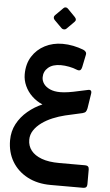

<svg xmlns="http://www.w3.org/2000/svg" viewBox="-71 -826 712 1239"><g transform="rotate(5 285.5 -207.0)"><path d="M306 368Q220 368 155.5 334Q91 300 55.5 240.5Q20 181 20 103Q20 45 45.5 -3Q71 -51 114.5 -87.5Q158 -124 208 -145Q170 -161 140 -189.5Q110 -218 93.5 -254.5Q77 -291 77 -329Q77 -396 107.5 -444.5Q138 -493 189.5 -519.5Q241 -546 304 -546Q339 -546 373.5 -539Q408 -532 439 -520Q451 -515 456.5 -507Q462 -499 459 -487L443 -409Q439 -391 431 -386.5Q423 -382 408 -388Q387 -397 358.5 -402.5Q330 -408 305 -408Q252 -408 223 -383Q194 -358 194 -320Q194 -297 208 -277.5Q222 -258 249 -246Q276 -234 315 -234Q338 -234 368 -238.5Q398 -243 430 -250.5Q462 -258 493 -264Q505 -267 511 -261.5Q517 -256 515 -242L500 -146Q497 -131 491.5 -123.5Q486 -116 471 -112L360 -87Q319 -77 280.5 -61Q242 -45 211 -22.5Q180 0 161.5 28Q143 56 143 89Q143 129 166 158.5Q189 188 234.5 205Q280 222 349 222H517Q542 222 542 247V343Q542 368 517 368ZM319 -645Q313 -639 303.5 -639.5Q294 -640 288 -646L239 -695Q232 -702 232 -711Q232 -720 239 -726L288 -775Q294 -782 303 -782Q312 -782 318 -775L366 -726Q383 -709 368 -694Z"/></g></svg>

Font: Rubik Light SemiBold
Style: Regular
Weight: 600
Version: Version 2.300;gftools[0.9.30]